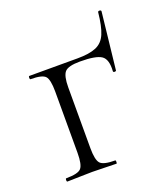

<svg xmlns="http://www.w3.org/2000/svg" viewBox="-103 -588 570 660"><g transform="rotate(-20 182.5 -257.5)"><path d="M32 0Q29 0 29 -6Q29 -12 32 -12Q75 -12 86.5 -25Q98 -38 98 -81V-305Q98 -349 86.5 -361.5Q75 -374 33 -374Q30 -374 30 -380Q30 -386 33 -386H209Q253 -386 277.5 -396.5Q302 -407 313.5 -434Q325 -461 330 -511Q331 -515 336.5 -514.5Q342 -514 342 -510L319 -302Q319 -299 313.5 -299Q308 -299 308 -303Q311 -346 291 -359.5Q271 -373 213 -373Q170 -373 157.5 -359Q145 -345 145 -303V-81Q145 -38 156.5 -25Q168 -12 211 -12Q213 -12 213 -6Q213 0 211 0Q192 0 169 -1Q146 -2 123 -2Q98 -2 74.5 -1Q51 0 32 0Z"/></g></svg>

Font: Cormorant Garamond Light
Style: Regular
Weight: 300
Designer: Christian Thalmann (Catharsis Fonts)
Foundry: Catharsis Fonts
Version: Version 4.001